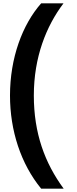

<svg xmlns="http://www.w3.org/2000/svg" viewBox="-20 -906 463 1152"><path d="M40 -333C40 -122 105 77 227 226H362C249 72 183 -106 183 -333C183 -564 258 -750 361 -886H227C114 -758 40 -558 40 -333Z"/></svg>

Font: Noto Sans Kannada UI Condensed ExtraBold
Style: Regular
Weight: 800
Width: 3
Designer: Jelle Bosma - Monotype Design Team
Foundry: Monotype Imaging Inc.
Version: Version 2.005